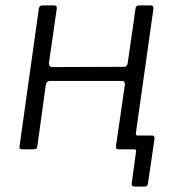

<svg xmlns="http://www.w3.org/2000/svg" viewBox="-20 -550 646 707"><path d="M477 137Q463 137 465 125L481 8Q483 0 474 0H429L437 -51H478L480 -60Q479 -51 487 -51H540Q550 -51 549 -39L525 124Q524 131 521.5 134Q519 137 512 137ZM64 0Q56 0 53.5 -2.5Q51 -5 52 -12L123 -518Q125 -530 135 -530H180Q191 -530 189 -518L160 -317Q160 -311 163 -307Q166 -303 171 -303L435 -304Q441 -303 445 -307Q449 -311 450 -316L479 -518Q480 -530 491 -530H536Q546 -530 545 -518L474 -15Q472 -6 469 -3Q466 0 457 0H420Q411 0 408.5 -2.5Q406 -5 407 -12L440 -239Q440 -245 437.5 -248.5Q435 -252 428 -252H165Q159 -252 155 -249Q151 -246 149 -240L118 -15Q117 -6 114 -3Q111 0 101 0Z"/></svg>

Font: Libre Franklin Light
Style: Italic
Weight: 300
Italic angle: -8°
Designer: Pablo Impallari, Rodrigo Fuenzalida, Nhung Nguyen
Foundry: Impallari Type
Version: Version 3.000